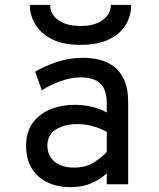

<svg xmlns="http://www.w3.org/2000/svg" viewBox="-20 -762 656 794"><path d="M272.5 12Q219 12 177.5 -7.2Q136 -26.5 112 -64.5Q88 -102.5 88 -159.5Q88 -218.5 116.8 -255.8Q145.5 -293 190.8 -310.8Q236 -328.5 286 -328.5Q324 -328.5 356.8 -321.2Q389.5 -314 421.5 -297V-333.5Q421.5 -376.5 407.5 -400Q393.5 -423.5 369.2 -432.8Q345 -442 315 -442Q273.5 -442 230 -426.2Q186.5 -410.5 153 -388.5L125.5 -465.5Q160.5 -487 212.8 -505Q265 -523 323.5 -523Q354.5 -523 387 -516Q419.5 -509 447.5 -489.5Q475.5 -470 492.8 -433.5Q510 -397 510 -338.5V0H421.5V-45Q396 -21.5 359 -4.8Q322 12 272.5 12ZM286.5 -69Q333 -69 366.8 -89.5Q400.5 -110 421.5 -134V-216.5Q399 -230 366 -239.5Q333 -249 298.5 -249Q249.5 -249 212.8 -227.5Q176 -206 176 -159.5Q176 -119.5 205 -94.2Q234 -69 286.5 -69ZM313 -576.5Q247 -576.5 203 -596.2Q159 -616 134.8 -648.5Q110.5 -681 104.5 -720.5Q104 -726 103.8 -731.5Q103.5 -737 103.5 -742H187.5Q187.5 -737 188 -731.5Q188.5 -726 190 -720.5Q198.5 -691.5 230.5 -673Q262.5 -654.5 313 -654.5Q371.5 -654.5 405 -679.5Q438.5 -704.5 438.5 -742H522.5Q522.5 -697 500 -659.5Q477.5 -622 431 -599.2Q384.5 -576.5 313 -576.5Z"/></svg>

Font: Overpass Mono Medium
Style: Regular
Weight: 500
Monospace: yes
Designer: Delve Withrington, Dave Bailey
Foundry: Delve Fonts LLC
Version: Version 4.000